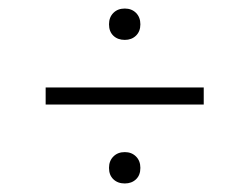

<svg xmlns="http://www.w3.org/2000/svg" viewBox="-20 -605 584 450"><path d="M272.5 -511.5Q256 -511.5 245.8 -521.2Q235.5 -531 235.5 -548Q235.5 -564.5 245.8 -574.8Q256 -585 272.5 -585Q288.5 -585 298.8 -574.8Q309 -564.5 309 -548Q309 -531.5 298.8 -521.5Q288.5 -511.5 272.5 -511.5ZM87 -360V-400H457.5V-360ZM272.5 -175Q256 -175 245.8 -184.8Q235.5 -194.5 235.5 -211.5Q235.5 -228 245.8 -238.2Q256 -248.5 272.5 -248.5Q288.5 -248.5 298.8 -238.2Q309 -228 309 -211.5Q309 -194.5 298.8 -184.8Q288.5 -175 272.5 -175Z"/></svg>

Font: Encode Sans SemiExpanded SemiExpanded ExtraLight
Style: Regular
Weight: 200
Width: 6
Designer: Multiple Designers
Foundry: Impallari Type
Version: Version 3.000; ttfautohint (v1.8.3) -l 8 -r 50 -G 200 -x 14 